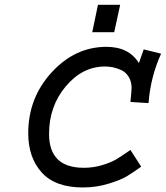

<svg xmlns="http://www.w3.org/2000/svg" viewBox="-20 -785 708 820"><path d="M593.8 -574.2 668 -555.7Q623 -457 614.3 -344.7L537.1 -349.6Q542 -400.4 542 -409.2Q542 -436.5 529.8 -456.5Q517.6 -476.6 498.5 -485.4Q479.5 -494.1 462.4 -497.6Q445.3 -501 428.7 -501Q332 -501 260.7 -416Q189.5 -331.1 189.5 -212.9Q189.5 -68.4 337.9 -68.4Q379.9 -68.4 417.5 -80.1Q455.1 -91.8 475.6 -104Q496.1 -116.2 537.1 -144.5L583 -73.2Q545.9 -46.9 521 -31.7Q496.1 -16.6 443.8 -0.5Q391.6 15.6 334 15.6Q215.8 15.6 158.2 -48.3Q100.6 -112.3 100.6 -215.8Q100.6 -367.2 200.7 -476.1Q300.8 -585 434.6 -585Q530.3 -585 573.2 -515.6ZM374 -647.5 398.4 -764.6H493.2L467.8 -647.5Z"/></svg>

Font: Thabit-Bold-Oblique
Style: Bold Oblique
Weight: 700
Designer: Regenerated by Nadim Shaikli
Foundry: MAK Alagha
Version: 0.01